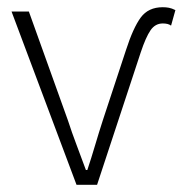

<svg xmlns="http://www.w3.org/2000/svg" viewBox="-20 -512 506 532"><path d="M192 0 12 -480H60L168 -179Q179 -145 192.5 -109.5Q206 -74 218 -41H222Q233 -74 243.5 -109.5Q254 -145 265 -179L329 -373Q349 -435 370 -463.5Q391 -492 431 -492Q440 -492 448 -490.5Q456 -489 466 -484L454 -441Q450 -444 444.5 -445.5Q439 -447 431 -447Q410 -447 397 -428Q384 -409 370 -367L249 0Z"/></svg>

Font: Source Sans 3 Light
Style: Regular
Weight: 300
Designer: Paul D. Hunt
Foundry: Adobe
Version: Version 3.052;hotconv 1.1.0;makeotfexe 2.6.0